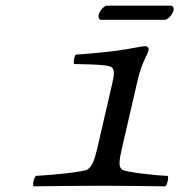

<svg xmlns="http://www.w3.org/2000/svg" viewBox="-20 -656 680 678"><path d="M561.3 -586C574.3 -586 590.1 -607 592.9 -619C594.3 -625 592.8 -636 582.8 -636H357.8C346.8 -636 331.2 -616 328.4 -604C326.8 -597 328.3 -586 337.3 -586ZM410.9 -134 465.9 -372C481.5 -439.8 499.4 -456.5 504.8 -480C506.3 -486.5 500.6 -493 493.8 -493C482.6 -493 453.4 -486.7 425.5 -481.9C378 -473.7 291.3 -465.8 246.9 -463C241.9 -454.5 239.1 -438 241.3 -430C336.3 -428 371.6 -426.1 377.8 -415C384.5 -403 383 -390 377 -364L323.9 -134C313.1 -87 304.7 -68 288.2 -57C275.3 -49 156.5 -37 107.1 -35C99.7 -29 93.9 -4 98.5 2C140.8 1 293 0 338 0C380 0 520.8 1 563.5 2C570.9 -4 576.7 -29 572.1 -35C518.5 -37 420.3 -49 411.2 -57C398.5 -67 399.9 -86 410.9 -134Z"/></svg>

Font: Linux Libertine Mono O
Style: Mono Oblique
Weight: 400
Italic angle: -13°
Designer: Philipp H. Poll
Foundry: Philipp H. Poll
Version: Version 5.1.7